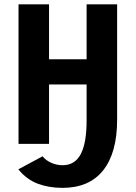

<svg xmlns="http://www.w3.org/2000/svg" viewBox="-20 -679 640 906"><path d="M388.7 -280.3H211.4V0H67.4V-658.7H211.4V-399.4H388.7V-658.7H532.7V-114.3Q532.7 42 466.8 124.8Q400.9 207.5 274.9 207.5Q210.9 207.5 158.7 188Q106.4 168.5 66.4 120.1L180.7 58.6Q196.8 78.1 222.2 89.4Q247.6 100.6 275.4 100.6Q333.5 100.6 361.1 48.1Q388.7 -4.4 388.7 -111.3Z"/></svg>

Font: Cousine
Style: Bold
Weight: 700
Monospace: yes
Designer: Steve Matteson
Foundry: Ascender Corporation
Version: Version 1.20